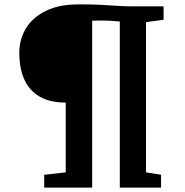

<svg xmlns="http://www.w3.org/2000/svg" viewBox="-20 -855 842 875"><path d="M279.5 -69.5V-387.5Q207.5 -387.5 160.5 -414.8Q113.5 -442 90.8 -492.8Q68 -543.5 68 -614Q68 -677 99 -727Q130 -777 190 -806Q250 -835 337 -835Q389 -835 422.8 -833.8Q456.5 -832.5 482 -830.5Q507.5 -828.5 534 -827.2Q560.5 -826 597 -826H725.5V-765L645.5 -754V-69.5L714 -58.5V0H526V-757Q509 -759 486.2 -760.2Q463.5 -761.5 435 -761.5Q423.5 -761.5 413 -761Q402.5 -760.5 400 -760.5V0H181.5V-58.5Z"/></svg>

Font: Merriweather 28pt ExtraBold
Style: Regular
Weight: 800
Version: Version 2.100